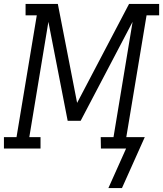

<svg xmlns="http://www.w3.org/2000/svg" viewBox="-35 -755 829 976"><path d="M516 201 606 0H478L477 -58H542L639 -644L375 -141H309L211 -644L114 -58H171V0H-15V-58H49L152 -677H95V-735H259L357 -232L621 -735H774V-677H710L607 -58H701L585 201Z"/></svg>

Font: Iosevka Etoile Light
Style: Italic
Weight: 300
Italic angle: -9°
Designer: Belleve Invis
Foundry: Belleve Invis
Version: Version 22.1.2; ttfautohint (v1.8.4)